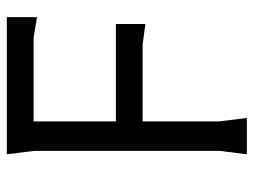

<svg xmlns="http://www.w3.org/2000/svg" viewBox="-110 -630 740 560"><g transform="rotate(-90 260.0 -350.0)"><path d="M90 0 100 -80V-620L90 -700H490V-612L430 -622H186V-382H470V-296L410 -304H186V-80L196 0Z"/></g></svg>

Font: AR One Sans
Style: Regular
Weight: 400
Designer: Niteesh Yadav
Foundry: Niteesh Yadav
Version: Version 1.001;gftools[0.9.33]